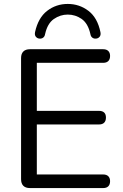

<svg xmlns="http://www.w3.org/2000/svg" viewBox="-20 -955 623 975"><path d="M132 0Q110 0 98.5 -11.5Q87 -23 87 -45V-660Q87 -682 98.5 -693.5Q110 -705 132 -705H504Q521 -705 530 -696Q539 -687 539 -671Q539 -654 530 -645Q521 -636 504 -636H167V-392H483Q500 -392 509 -383.5Q518 -375 518 -358Q518 -341 509 -332Q500 -323 483 -323H167V-69H504Q521 -69 530 -60Q539 -51 539 -35Q539 -18 530 -9Q521 0 504 0ZM180 -759Q169 -760 162 -768.5Q155 -777 158 -792Q174 -865 219.5 -900Q265 -935 324 -935Q383 -935 429 -900Q475 -865 490 -792Q493 -777 486 -768.5Q479 -760 468 -759Q460 -758 453.5 -761Q447 -764 443.5 -769.5Q440 -775 439 -782Q427 -836 395 -858.5Q363 -881 324 -881Q286 -881 253.5 -858.5Q221 -836 209 -782Q208 -775 204.5 -769.5Q201 -764 194.5 -761Q188 -758 180 -759Z"/></svg>

Font: Nunito
Style: Regular
Weight: 400
Designer: Vernon Adams
Foundry: Vernon Adams
Version: Version 3.602